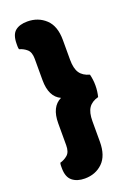

<svg xmlns="http://www.w3.org/2000/svg" viewBox="-152 -793 641 917"><g transform="rotate(-20 168.5 -334.5)"><path d="M138 -336Q84 -361 84 -446V-554Q84 -588 67.5 -602.5Q51 -617 29 -623Q27 -631 27 -637.5Q27 -644 27 -650Q27 -697 49 -715.5Q71 -734 111 -734Q166 -734 203.5 -699Q241 -664 241 -593V-492Q241 -448 256.5 -425Q272 -402 306 -393Q309 -381 311 -366.5Q313 -352 313 -336Q313 -320 311 -305.5Q309 -291 306 -279Q272 -270 256.5 -247Q241 -224 241 -180V-76Q241 -5 205 30Q169 65 114 65Q75 65 51 45.5Q27 26 27 -19Q27 -25 27 -31.5Q27 -38 29 -46Q51 -52 67.5 -66.5Q84 -81 84 -115V-226Q84 -310 138 -336Z"/></g></svg>

Font: Baloo Bhaina 2 ExtraBold
Style: Regular
Weight: 800
Designer: Yesha Goshar, Manish Minz, Shuchita Grover and Ek Type
Foundry: Ek Type
Version: Version 1.640;hotconv 1.0.111;makeotfexe 2.5.65597; ttfautoh